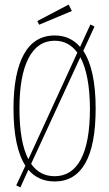

<svg xmlns="http://www.w3.org/2000/svg" viewBox="-20 -782 478 839"><path d="M69 37 51 28 91 -58Q39 -138 39 -308Q39 -463 84.5 -545Q130 -627 219 -627Q287 -627 330 -577L375 -675L393 -666L344 -560Q398 -478 398 -308Q398 -148 352.5 -68.5Q307 11 219 11Q148 11 104 -40ZM65 -308Q65 -161 104 -86L318 -552Q280 -604 219 -604Q144 -604 104.5 -527.5Q65 -451 65 -308ZM219 -12Q294 -12 333.5 -86Q373 -160 373 -308Q372 -456 331 -532L116 -66Q154 -12 219 -12ZM151 -674 143 -690 280 -762 294 -734Z"/></svg>

Font: Inconsolata SemiCondensed ExtraLight
Style: Regular
Weight: 200
Width: 4
Monospace: yes
Designer: Raph Levien, Cyreal, Brenton Simpson
Foundry: Raph Levien, Cyreal, Google
Version: Version 3.100; ttfautohint (v1.8.4.7-5d5b)